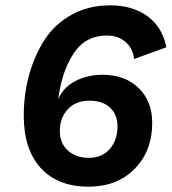

<svg xmlns="http://www.w3.org/2000/svg" viewBox="-20 -688 643 719"><path d="M312 11Q196 11 132.5 -59Q69 -129 69 -255Q69 -335 89 -407.5Q109 -480 147 -539Q185 -598 248.5 -633Q312 -668 392 -668Q476 -668 532 -627.5Q588 -587 603 -511L482 -467Q478 -507 450 -531Q422 -555 380 -555Q300 -555 255.5 -487.5Q211 -420 198 -316Q216 -360 261.5 -384Q307 -408 364 -408Q448 -408 499 -358.5Q550 -309 550 -228Q550 -123 484.5 -56Q419 11 312 11ZM313 -97Q363 -97 391.5 -130.5Q420 -164 420 -215Q420 -259 392 -285Q364 -311 315 -311Q263 -311 233.5 -278.5Q204 -246 204 -199Q204 -151 234.5 -124Q265 -97 313 -97Z"/></svg>

Font: Elaine Sans SemiBold
Style: Italic
Weight: 600
Italic angle: -13°
Designer: Wei Huang
Foundry: Wei Huang
Version: Version 2.001;December 24, 2019;FontCreator 12.0.0.2547 64-b